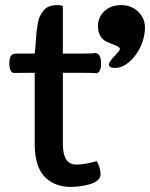

<svg xmlns="http://www.w3.org/2000/svg" viewBox="-20 -732 591 756"><path d="M408.7 -479.5Q408.7 -487.3 430.4 -510.5Q452.1 -533.7 452.1 -537.6Q452.1 -544.4 443.4 -549.3Q434.6 -554.2 421.9 -558.6Q409.2 -563 396.2 -569.8Q383.3 -576.7 374.5 -591.6Q365.7 -606.4 365.7 -627.9Q365.7 -665 391.4 -688.5Q417 -711.9 457.5 -711.9Q496.6 -711.9 523.7 -686.3Q550.8 -660.6 550.8 -623.5Q550.8 -586.9 534.2 -550Q517.6 -513.2 489.5 -488.8Q461.4 -464.4 432.1 -464.4Q408.7 -464.4 408.7 -479.5ZM361.3 -97.7Q376 -69.8 376 -45.4Q376 -31.7 364 -21.7Q352.1 -11.7 333 -6.3Q314 -1 294.9 1.5Q275.9 3.9 257.8 3.9Q230.5 3.9 207 -3.9Q183.6 -11.7 162.4 -29.5Q141.1 -47.4 128.9 -81.3Q116.7 -115.2 116.7 -162.1V-445.3H95.7Q38.1 -445.3 32.7 -444.8Q16.6 -450.7 16.6 -482.4Q16.6 -521 41 -521H116.7Q118.7 -536.6 120.4 -561.8Q122.1 -586.9 123.5 -601.6Q125 -616.2 128.2 -636.2Q131.3 -656.2 137 -667.7Q142.6 -679.2 151.4 -690.4Q160.2 -701.7 174.1 -706.8Q188 -711.9 207 -711.9Q220.2 -711.9 227.5 -707.5V-521H292.5Q350.6 -521 353.5 -523.4Q377.9 -523.4 377.9 -481.4Q377.9 -449.7 361.8 -443.8Q345.7 -445.3 298.8 -445.3H227.5V-165Q227.5 -84 280.3 -84Q314.5 -84 361.3 -97.7Z"/></svg>

Font: Coustard
Style: Regular
Weight: 400
Foundry: vernon adams
Version: Version 1.001